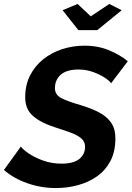

<svg xmlns="http://www.w3.org/2000/svg" viewBox="-41 -947 669 975"><path d="M243 8Q168 8 98 -16.5Q28 -41 -21 -84L65 -203Q72 -191 101.5 -170Q131 -149 175.5 -132.5Q220 -116 272 -116Q332 -116 361.5 -139.5Q391 -163 391 -202Q391 -228 371.5 -244.5Q352 -261 318 -273.5Q284 -286 240 -300Q165 -324 126 -358.5Q87 -393 87 -453Q87 -515 111.5 -563.5Q136 -612 178.5 -646Q221 -680 275 -697.5Q329 -715 388 -715Q458 -715 514.5 -691Q571 -667 608 -636L523 -524Q518 -534 494 -550.5Q470 -567 434 -580.5Q398 -594 358 -594Q298 -594 268 -568Q238 -542 238 -499Q238 -465 272 -448Q306 -431 369 -413Q422 -397 461.5 -376.5Q501 -356 523 -324.5Q545 -293 545 -244Q545 -177 519.5 -129Q494 -81 451 -51Q408 -21 354 -6.5Q300 8 243 8ZM277 -895 353 -927 420 -864 514 -927 577 -895 453 -794H357Z"/></svg>

Font: Raleway
Style: Bold Italic
Weight: 700
Italic angle: -12°
Designer: Matt McInerney, Pablo Impallari, Rodrigo Fuenzalida
Foundry: Matt McInerney, Pablo Impallari, Rodrigo Fuenzalida
Version: Version 4.101;RELEASE